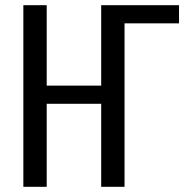

<svg xmlns="http://www.w3.org/2000/svg" viewBox="-20 -720 730 740"><path d="M70 0V-700H160V-390H370V-700H670V-630H460V0H370V-320H160V0Z"/></svg>

Font: Cuprum
Style: Regular
Weight: 400
Designer: Jovanny Lemonad
Foundry: Jovanny Lemonad
Version: Version 3.000